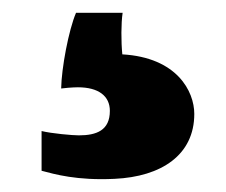

<svg xmlns="http://www.w3.org/2000/svg" viewBox="-20 -23 356 302"><path d="M99.6 -2.9C87.9 24.4 76.7 84.5 76.2 116.2C78.1 115.7 94.7 114.3 102.5 114.3C134.8 114.3 152.8 127.9 152.8 151.4C152.8 182.1 131.8 189.9 104 189.9C94.2 189.9 61 187 45.4 183.1V245.6C65.9 251 101.1 261.2 160.2 258.3C233.9 254.9 285.6 220.7 285.6 156.2C285.6 120.6 258.3 67.4 172.4 62.5C170.4 42.5 170.4 13.2 172.9 -2.9Z"/></svg>

Font: Merriweather
Style: Bold
Weight: 700
Designer: Eben Sorkin ( eben@eyebytes.com )
Foundry: Sorkin Type Co.
Version: Version 1.003